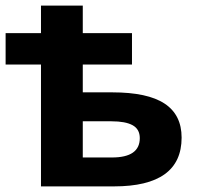

<svg xmlns="http://www.w3.org/2000/svg" viewBox="-20 -664 702 684"><path d="M478 -171.9Q478 -203.6 452.6 -217.8Q427.2 -231.9 377 -231.9H274.9V-103H378.9Q478 -103 478 -171.9ZM274.9 -434.1V-335H379.9Q505.9 -335 566.4 -294.9Q627 -254.9 627 -173.8Q627 0 386.2 0H126V-434.1H0V-545.9H126V-644H274.9V-545.9H450.2V-434.1Z"/></svg>

Font: NotoSans-Bold
Style: Bold
Weight: 700
Designer: Monotype Design team
Foundry: Monotype Imaging Inc.
Version: Version 1.04